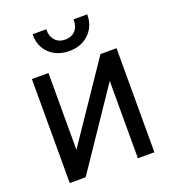

<svg xmlns="http://www.w3.org/2000/svg" viewBox="-168 -1089 1088 1214"><g transform="rotate(-20 376.0 -482.0)"><path d="M91 0V-700H202.5V-183L552.5 -700H660.5V0H549.5V-520.5L198 0ZM376 -785Q320.5 -785 278.2 -808Q236 -831 213.2 -871.5Q190.5 -912 192 -964.5H284Q282 -918.5 307.2 -890.2Q332.5 -862 376 -862Q419.5 -862 444.5 -890.2Q469.5 -918.5 467 -964.5H559.5Q560.5 -912.5 537.2 -872Q514 -831.5 472.2 -808.2Q430.5 -785 376 -785Z"/></g></svg>

Font: Geologica
Style: Regular
Weight: 400
Designer: Sindre Bremnes, Frode Helland
Foundry: Monokrom Skriftforlag AS
Version: Version 1.010; ttfautohint (v1.8.4.7-5d5b);gftools[0.9.28]